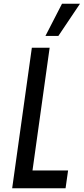

<svg xmlns="http://www.w3.org/2000/svg" viewBox="-20 -1005 447 1025"><path d="M245 -750 153.5 -95H343.5L330 0H45L150 -750ZM222.5 -813 311 -985H407L291.5 -813Z"/></svg>

Font: Mohave Light Medium
Style: Italic
Weight: 500
Italic angle: -8°
Version: Version 2.003